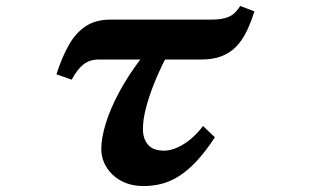

<svg xmlns="http://www.w3.org/2000/svg" viewBox="-20 -606 1040 646"><path d="M835.9 -567.9Q824.2 -530.3 809.6 -500.2Q794.9 -470.2 774.7 -449.2Q754.4 -428.2 725.8 -417Q697.3 -405.8 657.2 -405.8H535.2Q513.2 -362.3 496.6 -320.1Q480 -277.8 470.5 -240.2Q460.9 -202.6 460.9 -171.9Q460.9 -139.2 478 -119.1Q495.1 -99.1 532.2 -99.1Q553.2 -99.1 576.7 -109.6Q600.1 -120.1 622.6 -138.9Q645 -157.7 663.1 -182.1L703.1 -144Q670.9 -95.2 640.9 -63.2Q610.8 -31.2 581.5 -12.9Q552.2 5.4 522.9 12.7Q493.7 20 462.9 20Q429.2 20 402.8 9.5Q376.5 -1 358.2 -18.8Q339.8 -36.6 330.3 -58.6Q320.8 -80.6 320.8 -104Q320.8 -141.6 335.7 -190.2Q350.6 -238.8 379.9 -293.9Q409.2 -349.1 452.1 -405.8H313Q281.7 -405.8 260.7 -389.2Q239.7 -372.6 221.2 -337.9L169.9 -356Q188 -412.6 211.2 -453.9Q234.4 -495.1 268.1 -517.6Q301.8 -540 351.1 -540H688Q719.2 -540 737.5 -545.2Q755.9 -550.3 767.3 -560.5Q778.8 -570.8 788.1 -585.9Z"/></svg>

Font: BIZ UDMincho
Style: Bold
Weight: 700
Monospace: yes
Designer: TypeBank Co., Ltd.
Foundry: Morisawa Inc.
Version: Version 1.06